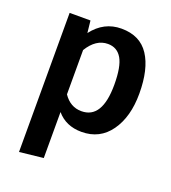

<svg xmlns="http://www.w3.org/2000/svg" viewBox="-138 -647 865 969"><g transform="rotate(20 294.5 -163.0)"><path d="M349 -544Q449 -544 497 -471Q545 -398 545 -266Q545 -141 489.5 -63Q434 15 336 15Q252 15 203 -43V204L75 218V-529H187L194 -464Q255 -544 349 -544ZM300 -83Q411 -83 411 -265Q411 -362 386 -405Q361 -448 311 -448Q247 -448 203 -376V-138Q240 -83 300 -83Z"/></g></svg>

Font: FiraGO Medium
Style: Regular
Weight: 500
Designer: bBox Type
Foundry: bBox Type GmbH
Version: Version 1.001;PS 001.001;hotconv 1.0.88;makeotf.lib2.5.64775